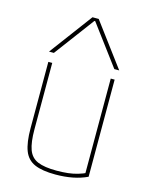

<svg xmlns="http://www.w3.org/2000/svg" viewBox="-120 -866 739 951"><g transform="rotate(15 250.0 -390.0)"><path d="M258 10Q190 10 151 -7Q112 -24 96 -65.5Q80 -107 80 -180V-520H100V-180Q100 -113 113.5 -76Q127 -39 161.5 -24.5Q196 -10 258 -10Q290 -10 316.5 -13Q343 -16 366.5 -23Q390 -30 411 -40L400 -26V-520H420V-22Q353 10 258 10ZM70 -570 234 -790H266L430 -570H405L252 -775H248L95 -570Z"/></g></svg>

Font: M PLUS 1 Code Thin
Style: Regular
Weight: 250
Designer: Coji Morishita
Foundry: UNDERFOREST DESIGN
Version: Version 1.002